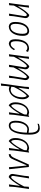

<svg xmlns="http://www.w3.org/2000/svg" viewBox="1724 -2471 937 4425"><g transform="rotate(90 2192.5 -258.5)"><path d="M50 4 100 -360 106 -454 156 -459 122 -211H129Q239 -404 322 -463H333Q362 -456 380 -433Q398 -410 397 -377L396 -364L354 -104L345 -1L294 4L351 -349L352 -363Q352 -383 344 -396Q336 -409 324 -409Q297 -409 238.5 -329.5Q180 -250 108 -110V-108L101 -1Z M697 -462H703Q756 -455 781 -420.5Q806 -386 806 -317Q806 -178 750 -89Q694 0 596 7H590Q536 0 511 -35.5Q486 -71 486 -142Q486 -280 543 -369Q600 -458 697 -462ZM690 -421Q617 -421 573.5 -343.5Q530 -266 530 -143Q530 -33 601 -33Q673 -33 716 -111Q759 -189 759 -313Q759 -369 742.5 -395Q726 -421 690 -421Z M1109 -460 1169 -440 1175 -431 1161 -395 1151 -392Q1116 -421 1085 -421Q1013 -420 971.5 -349Q930 -278 930 -156Q930 -92 946 -64.5Q962 -37 996 -37Q1058 -37 1110 -132H1118L1135 -109Q1104 -55 1071 -29.5Q1038 -4 994 6H983Q933 -2 909 -34.5Q885 -67 885 -150Q885 -288 941.5 -374Q998 -460 1109 -460Z M1336 -459 1302 -211H1309Q1419 -404 1502 -463H1513Q1542 -456 1560 -433Q1578 -410 1577 -377L1576 -364L1551 -211H1558Q1668 -404 1751 -463H1762Q1791 -456 1809 -433Q1827 -410 1826 -377L1825 -364L1783 -104L1774 -1L1723 4L1779 -349L1780 -363Q1781 -382 1773 -395.5Q1765 -409 1753 -409Q1726 -409 1666.5 -328Q1607 -247 1534 -103L1525 -1L1473 4L1531 -349L1532 -363Q1532 -383 1524 -396Q1516 -409 1504 -409Q1477 -409 1418.5 -329.5Q1360 -250 1288 -110V-108L1281 -1L1230 4L1280 -360L1286 -454Z M2034 -459 2002 -219H2009Q2092 -370 2190 -460H2203Q2267 -415 2267 -312Q2267 -190 2205 -98Q2143 -6 2033 6H2029L1973 -8L1962 77L1955 185L1904 190L1979 -360L1984 -454ZM2188 -404Q2178 -404 2149 -372.5Q2120 -341 2073.5 -270Q2027 -199 1987 -113L1979 -51L2041 -35Q2123 -35 2172.5 -112.5Q2222 -190 2222 -300Q2222 -337 2215.5 -362Q2209 -387 2202 -395.5Q2195 -404 2188 -404Z M2568 -461H2573L2634 -446L2666 -462L2673 -458L2626 -108L2619 -1L2568 4L2601 -235H2593Q2511 -83 2414 6H2402Q2338 -36 2338 -143Q2338 -266 2399 -357.5Q2460 -449 2568 -461ZM2382 -155Q2382 -118 2388.5 -92.5Q2395 -67 2402.5 -58.5Q2410 -50 2417 -50Q2427 -50 2455.5 -81.5Q2484 -113 2529.5 -184Q2575 -255 2615 -342L2618 -360L2621 -406L2562 -420Q2480 -419 2431 -342Q2382 -265 2382 -155Z M2870 7Q2763 4 2763 -153Q2763 -283 2820.5 -370.5Q2878 -458 2964 -458Q2987 -458 3039 -448V-474Q3039 -604 2989 -647Q2939 -690 2833 -656L2830 -658L2837 -687Q3083 -776 3083 -471Q3083 -242 3028 -118Q2973 6 2870 7ZM2806 -149Q2806 -86 2822.5 -58.5Q2839 -31 2877 -31Q2950 -31 2991 -127Q3032 -223 3038 -408L2960 -421Q2892 -420 2849 -345Q2806 -270 2806 -149Z M3391 -461H3396L3457 -446L3489 -462L3496 -458L3449 -108L3442 -1L3391 4L3424 -235H3416Q3334 -83 3237 6H3225Q3161 -36 3161 -143Q3161 -266 3222 -357.5Q3283 -449 3391 -461ZM3205 -155Q3205 -118 3211.5 -92.5Q3218 -67 3225.5 -58.5Q3233 -50 3240 -50Q3250 -50 3278.5 -81.5Q3307 -113 3352.5 -184Q3398 -255 3438 -342L3441 -360L3444 -406L3385 -420Q3303 -419 3254 -342Q3205 -265 3205 -155Z M3772 -455H3829L3880 -2L3833 4L3828 -73L3796 -401H3788L3667 -121Q3637 -48 3610.5 -22Q3584 4 3536 9L3530 -26L3535 -33Q3566 -39 3586 -62.5Q3606 -86 3633 -147Z M4091 -460 4036 -110 4034 -92Q4033 -72 4041.5 -59.5Q4050 -47 4062 -47Q4089 -47 4147 -125.5Q4205 -204 4277 -344L4279 -360L4285 -454L4335 -459L4287 -108L4281 -1L4230 4L4263 -243H4257Q4146 -51 4064 8H4053Q4024 0 4006 -23Q3988 -46 3989 -78L3990 -91L4032 -351L4042 -454Z"/></g></svg>

Font: Alegreya Sans SC Light
Style: Italic
Weight: 300
Italic angle: -7°
Designer: Juan Pablo del Peral
Foundry: Huerta Tipografica
Version: Version 2.007